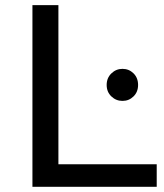

<svg xmlns="http://www.w3.org/2000/svg" viewBox="-20 -720 634 740"><path d="M105 0V-700.2H205.1V-86.9H584V0ZM391.1 -392.6Q391.1 -419.4 409.2 -437Q427.2 -454.6 452.1 -454.6Q477.1 -454.6 494.6 -437.3Q512.2 -419.9 512.2 -392.6Q512.2 -365.7 494.6 -348.4Q477.1 -331.1 452.1 -331.1Q427.2 -331.1 409.2 -348.4Q391.1 -365.7 391.1 -392.6Z"/></svg>

Font: Montserrat Medium
Style: Regular
Weight: 500
Designer: Julieta Ulanovsky
Foundry: Julieta Ulanovsky
Version: Version 7.200